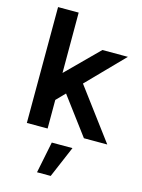

<svg xmlns="http://www.w3.org/2000/svg" viewBox="-143 -801 854 1152"><g transform="rotate(15 284.0 -225.0)"><path d="M552 -540 333 -315.5 568.5 0H423.5L250.5 -231.5L198 -177.5V0H69L70 -720H198V-345L393.5 -540ZM289.5 270H204.5L244 75H372.5Z"/></g></svg>

Font: Hauora ExtraBold
Style: Regular
Weight: 800
Designer: Wayne Shih
Foundry: WCYS
Version: Version 1.001